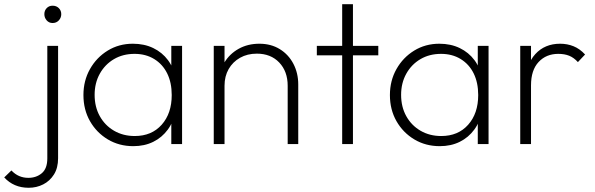

<svg xmlns="http://www.w3.org/2000/svg" viewBox="-145 -682 2816 909"><path d="M-9 207Q-45 207 -74 194.5Q-103 182 -125 158L-91 125Q-74 143 -54 151.5Q-34 160 -11 160Q27 160 53 138Q79 116 79 68V-465H130V67Q130 113 110.5 144Q91 175 59.5 191Q28 207 -9 207ZM104 -573Q87 -573 76 -585.5Q65 -598 65 -615Q65 -632 76 -643.5Q87 -655 104 -655Q122 -655 133.5 -643.5Q145 -632 145 -615Q145 -598 133.5 -585.5Q122 -573 104 -573Z M486 10Q419 10 365.5 -22Q312 -54 281 -108.5Q250 -163 250 -232Q250 -300 281 -355Q312 -410 365 -442.5Q418 -475 484 -475Q538 -475 580.5 -454.5Q623 -434 650.5 -397Q678 -360 686 -309V-157Q677 -106 649.5 -68.5Q622 -31 580.5 -10.5Q539 10 486 10ZM493 -38Q573 -38 620.5 -91.5Q668 -145 668 -232Q668 -291 646.5 -334.5Q625 -378 585 -402.5Q545 -427 492 -427Q437 -427 394.5 -402Q352 -377 327.5 -333Q303 -289 303 -233Q303 -176 327.5 -132Q352 -88 395 -63Q438 -38 493 -38ZM666 0V-125L677 -239L666 -352V-465H717V0Z M1217 0V-276Q1217 -344 1177 -386Q1137 -428 1071 -428Q1026 -428 991.5 -408.5Q957 -389 937.5 -355Q918 -321 918 -276L892 -291Q892 -344 917 -385.5Q942 -427 985 -451Q1028 -475 1083 -475Q1138 -475 1179.5 -449.5Q1221 -424 1244 -380Q1267 -336 1267 -282V0ZM867 0V-465H918V0Z M1475 0V-662H1526V0ZM1355 -420V-465H1646V-420Z M1937 10Q1870 10 1816.5 -22Q1763 -54 1732 -108.5Q1701 -163 1701 -232Q1701 -300 1732 -355Q1763 -410 1816 -442.5Q1869 -475 1935 -475Q1989 -475 2031.5 -454.5Q2074 -434 2101.5 -397Q2129 -360 2137 -309V-157Q2128 -106 2100.5 -68.5Q2073 -31 2031.5 -10.5Q1990 10 1937 10ZM1944 -38Q2024 -38 2071.5 -91.5Q2119 -145 2119 -232Q2119 -291 2097.5 -334.5Q2076 -378 2036 -402.5Q1996 -427 1943 -427Q1888 -427 1845.5 -402Q1803 -377 1778.5 -333Q1754 -289 1754 -233Q1754 -176 1778.5 -132Q1803 -88 1846 -63Q1889 -38 1944 -38ZM2117 0V-125L2128 -239L2117 -352V-465H2168V0Z M2318 0V-465H2369V0ZM2369 -278 2344 -287Q2344 -376 2389 -425.5Q2434 -475 2507 -475Q2541 -475 2570.5 -463Q2600 -451 2625 -424L2591 -388Q2572 -409 2550 -418Q2528 -427 2498 -427Q2441 -427 2405 -388.5Q2369 -350 2369 -278Z"/></svg>

Font: Outfit Thin ExtraLight
Style: Regular
Weight: 250
Version: Version 1.100;gftools[0.9.27]